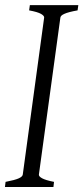

<svg xmlns="http://www.w3.org/2000/svg" viewBox="-33 -748 333 768"><path d="M122.6 -49.8Q121.6 -42.5 135.3 -34.9Q148.9 -27.3 183.1 -20.5L180.7 0H-13.2L-10.7 -20.5Q27.3 -27.8 42.2 -34.7Q57.1 -41.5 58.1 -49.8L143.6 -677.7Q144.5 -684.6 131.1 -692.4Q117.7 -700.2 83.5 -706.5L86.4 -727.5H280.3L277.3 -706.5Q258.3 -703.1 245.4 -699.7Q232.4 -696.3 224.4 -692.6Q216.3 -689 212.6 -685.3Q209 -681.6 208.5 -677.7Z"/></svg>

Font: Gentium Plus CyrE
Style: Italic
Weight: 400
Italic angle: -8°
Designer: J. Victor Gaultney, Annie Olsen, Iska Routamaa, Becca Hirsbrunner
Foundry: SIL International
Version: Version 5.000